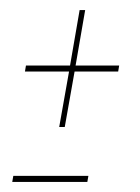

<svg xmlns="http://www.w3.org/2000/svg" viewBox="-20 -468 278 381"><path d="M97.5 -216 117 -326H29.5L31.5 -338H119L138 -448H149L130 -338H216.5L214.5 -326H128L108.5 -216ZM4.3 -107 6.4 -119H155.4L153.3 -107Z"/></svg>

Font: Anybody ExtraExpanded Thin
Style: Italic
Weight: 100
Width: 8
Italic angle: -10°
Designer: Tyler Finck
Foundry: Etcetera Type Company
Version: Version 1.010; ttfautohint (v1.8.3) -l 8 -r 50 -G 200 -x 14 